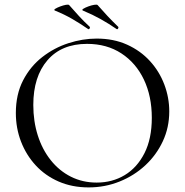

<svg xmlns="http://www.w3.org/2000/svg" viewBox="-20 -804 806 836"><path d="M487 -678Q452 -702 418 -721Q384 -740 341 -758Q335 -761 343 -766Q351 -771 364.5 -776Q378 -781 390 -783Q402 -785 405 -782Q426 -758 447.5 -735Q469 -712 495 -687Q497 -684 494 -679.5Q491 -675 487 -678ZM363 -678Q328 -702 294.5 -721.5Q261 -741 219 -758Q213 -761 221 -766Q229 -771 242.5 -776Q256 -781 267 -783Q278 -785 281 -782Q302 -758 323.5 -734.5Q345 -711 371 -687Q373 -684 370 -679.5Q367 -675 363 -678ZM366 12Q294 12 235.5 -13.5Q177 -39 135.5 -84Q94 -129 71.5 -187.5Q49 -246 49 -312Q49 -393 80.5 -454Q112 -515 164 -555.5Q216 -596 278 -616Q340 -636 401 -636Q475 -636 533.5 -609.5Q592 -583 633 -538Q674 -493 695.5 -436Q717 -379 717 -319Q717 -249 689 -189Q661 -129 612.5 -84Q564 -39 500.5 -13.5Q437 12 366 12ZM401 -9Q469 -9 523 -41.5Q577 -74 609 -137Q641 -200 641 -291Q641 -385 606.5 -457.5Q572 -530 508.5 -571.5Q445 -613 359 -613Q248 -613 186.5 -541.5Q125 -470 125 -347Q125 -276 144.5 -214.5Q164 -153 201 -106.5Q238 -60 289 -34.5Q340 -9 401 -9Z"/></svg>

Font: Cormorant Light
Style: Regular
Weight: 400
Version: Version 4.000